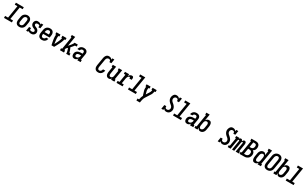

<svg xmlns="http://www.w3.org/2000/svg" viewBox="606 -3960 11788 7378"><g transform="rotate(30 6500.0 -270.5)"><path d="M27 0V-88H158L250 -647H132V-735H482V-647H352L259 -88H377V0Z M704 8Q675 8 647.5 1.5Q620 -5 597.5 -20Q575 -35 560 -58Q545 -81 538 -108Q531 -135 532 -164Q533 -193 537 -221L559 -351Q563 -376 571 -400.5Q579 -425 593.5 -447.5Q608 -470 628.5 -488Q649 -506 672.5 -517.5Q696 -529 721 -535Q746 -541 772 -541Q801 -541 828 -533Q855 -525 877.5 -510Q900 -495 915 -472Q930 -449 937 -422.5Q944 -396 943.5 -366.5Q943 -337 938 -309L916 -179Q912 -154 904 -129.5Q896 -105 881.5 -82.5Q867 -60 847 -42Q827 -24 803 -12.5Q779 -1 754 3.5Q729 8 704 8ZM706 -80Q727 -80 748 -88.5Q769 -97 783.5 -114Q798 -131 806 -151.5Q814 -172 817 -193L839 -323Q841 -338 842 -352.5Q843 -367 841 -381.5Q839 -396 834 -409Q829 -422 819.5 -431.5Q810 -441 796 -445.5Q782 -450 767 -450Q746 -450 726 -441Q706 -432 691.5 -415Q677 -398 669 -378Q661 -358 658 -337L636 -207Q634 -192 633 -177.5Q632 -163 634 -149Q636 -135 641 -122Q646 -109 655 -99Q664 -89 677.5 -84.5Q691 -80 706 -80Z M1225 8Q1208 8 1190 5.5Q1172 3 1156.5 -2.5Q1141 -8 1127.5 -18Q1114 -28 1104 -42L1097 0H1009L1039 -181H1127L1120 -136Q1118 -126 1121 -116.5Q1124 -107 1130.5 -100.5Q1137 -94 1146 -90Q1155 -86 1164.5 -84Q1174 -82 1184 -81Q1194 -80 1204 -80Q1218 -80 1233 -82Q1248 -84 1262 -90Q1276 -96 1286.5 -108Q1297 -120 1300 -135Q1302 -152 1295 -166.5Q1288 -181 1276 -191Q1264 -201 1249 -208Q1234 -215 1219.5 -221Q1205 -227 1190 -233.5Q1175 -240 1162 -248.5Q1149 -257 1137 -267.5Q1125 -278 1115.5 -290.5Q1106 -303 1099 -317Q1092 -331 1088 -347Q1084 -363 1083 -379.5Q1082 -396 1085 -413Q1088 -430 1094 -446.5Q1100 -463 1109.5 -478Q1119 -493 1132 -505.5Q1145 -518 1161 -525.5Q1177 -533 1194 -535.5Q1211 -538 1228 -538Q1248 -538 1268.5 -535Q1289 -532 1307.5 -525.5Q1326 -519 1342.5 -508.5Q1359 -498 1370 -482L1378 -530H1466L1436 -349H1348L1355 -394Q1357 -404 1354 -413.5Q1351 -423 1344.5 -429.5Q1338 -436 1329.5 -440Q1321 -444 1311.5 -446Q1302 -448 1292 -449Q1282 -450 1272 -450Q1259 -450 1245 -448Q1231 -446 1218 -439.5Q1205 -433 1195.5 -421.5Q1186 -410 1184 -396Q1181 -379 1188 -364.5Q1195 -350 1207 -339.5Q1219 -329 1233.5 -322.5Q1248 -316 1262.5 -310Q1277 -304 1292 -297.5Q1307 -291 1320 -282.5Q1333 -274 1345 -263.5Q1357 -253 1366.5 -240.5Q1376 -228 1383 -214.5Q1390 -201 1394.5 -185Q1399 -169 1400 -152.5Q1401 -136 1399 -119Q1395 -100 1387 -82Q1379 -64 1366 -48.5Q1353 -33 1336 -21.5Q1319 -10 1300.5 -3.5Q1282 3 1263 5.5Q1244 8 1225 8Z M1708 8Q1679 8 1651 2Q1623 -4 1600 -19Q1577 -34 1561.5 -57Q1546 -80 1539 -106.5Q1532 -133 1532.5 -162.5Q1533 -192 1537 -221L1559 -351Q1563 -376 1571 -400.5Q1579 -425 1593.5 -447.5Q1608 -470 1628 -488Q1648 -506 1672 -517.5Q1696 -529 1721 -533.5Q1746 -538 1771 -538Q1800 -538 1828 -531.5Q1856 -525 1878 -510Q1900 -495 1915 -472Q1930 -449 1937 -422Q1944 -395 1943.5 -366Q1943 -337 1938 -309L1923 -221H1639L1636 -207Q1634 -192 1633 -177.5Q1632 -163 1634 -148.5Q1636 -134 1641.5 -121Q1647 -108 1656.5 -98.5Q1666 -89 1680 -84.5Q1694 -80 1708 -80Q1725 -80 1741.5 -84Q1758 -88 1772.5 -98Q1787 -108 1796.5 -123Q1806 -138 1810 -154H1910Q1902 -120 1884 -89Q1866 -58 1838 -35Q1810 -12 1776 -2Q1742 8 1708 8ZM1836 -309 1839 -323Q1841 -338 1842 -352.5Q1843 -367 1841.5 -381Q1840 -395 1835 -408Q1830 -421 1820.5 -431Q1811 -441 1797.5 -445.5Q1784 -450 1769 -450Q1748 -450 1727.5 -441.5Q1707 -433 1692 -416Q1677 -399 1669 -378.5Q1661 -358 1658 -337L1653 -309Z M2135 0Q2127 -36 2119 -71.5Q2111 -107 2104 -143.5Q2097 -180 2091 -216.5Q2085 -253 2081.5 -290.5Q2078 -328 2077 -366Q2076 -404 2082 -442H2049V-530H2228V-442H2183Q2176 -398 2177.5 -355Q2179 -312 2183 -269Q2187 -226 2193.5 -184.5Q2200 -143 2207 -101Q2229 -142 2250.5 -184Q2272 -226 2291 -268.5Q2310 -311 2326.5 -354.5Q2343 -398 2350 -442H2317V-530H2497V-442H2452Q2445 -403 2431.5 -365.5Q2418 -328 2402 -290.5Q2386 -253 2368 -216.5Q2350 -180 2331 -143.5Q2312 -107 2292.5 -71.5Q2273 -36 2252 0Z M2510 0V-88H2555L2647 -647H2614V-735H2763L2692 -303Q2704 -316 2716 -329Q2728 -342 2739.5 -355.5Q2751 -369 2762.5 -382.5Q2774 -396 2785 -410Q2796 -424 2806.5 -438.5Q2817 -453 2826.5 -467.5Q2836 -482 2844 -497.5Q2852 -513 2855 -530H2997V-442H2922Q2895 -404 2864 -368.5Q2833 -333 2801 -299Q2824 -248 2845 -195.5Q2866 -143 2879 -88H2926V0H2785Q2789 -21 2786.5 -41Q2784 -61 2780 -81Q2776 -101 2771 -120Q2766 -139 2760 -157.5Q2754 -176 2747.5 -194.5Q2741 -213 2734 -232Q2718 -217 2702 -202Q2686 -187 2670 -172L2656 -88H2689V0Z M3153 8Q3153 8 3153 8Q3153 8 3153 8Q3131 8 3110.5 3.5Q3090 -1 3073.5 -12.5Q3057 -24 3046 -41.5Q3035 -59 3030 -78.5Q3025 -98 3024.5 -120Q3024 -142 3028 -163Q3032 -188 3042.5 -212.5Q3053 -237 3072 -255.5Q3091 -274 3115 -286.5Q3139 -299 3164.5 -306.5Q3190 -314 3215 -316Q3240 -318 3265 -318H3330L3336 -357Q3339 -374 3337.5 -392Q3336 -410 3327 -423.5Q3318 -437 3301.5 -443.5Q3285 -450 3268 -450Q3251 -450 3234.5 -445.5Q3218 -441 3204 -430.5Q3190 -420 3181 -405Q3172 -390 3169 -373H3068Q3073 -396 3082 -417.5Q3091 -439 3104.5 -459Q3118 -479 3137 -494.5Q3156 -510 3178 -520Q3200 -530 3222.5 -534Q3245 -538 3268 -538Q3294 -538 3320 -533.5Q3346 -529 3367.5 -517.5Q3389 -506 3405.5 -487.5Q3422 -469 3430.5 -445.5Q3439 -422 3439.5 -395.5Q3440 -369 3435 -342L3393 -88H3426V0H3277L3291 -83Q3280 -64 3266 -46.5Q3252 -29 3233.5 -16.5Q3215 -4 3194.5 2Q3174 8 3153 8ZM3183 -80Q3206 -80 3229.5 -89Q3253 -98 3270.5 -115.5Q3288 -133 3297.5 -156Q3307 -179 3311 -202L3315 -231H3265Q3251 -231 3237.5 -230Q3224 -229 3210.5 -226Q3197 -223 3183.5 -218.5Q3170 -214 3158 -206Q3146 -198 3138.5 -185Q3131 -172 3129 -159Q3127 -145 3128 -130.5Q3129 -116 3135.5 -104Q3142 -92 3155 -86Q3168 -80 3183 -80Z M4203 8Q4174 8 4146.5 2Q4119 -4 4096.5 -19.5Q4074 -35 4059.5 -58Q4045 -81 4038 -107.5Q4031 -134 4032 -163.5Q4033 -193 4037 -222L4093 -556Q4096 -578 4102 -600Q4108 -622 4118 -643Q4128 -664 4142 -683.5Q4156 -703 4175 -717.5Q4194 -732 4216.5 -737.5Q4239 -743 4261 -743Q4283 -743 4304 -739Q4325 -735 4343.5 -726Q4362 -717 4377 -702.5Q4392 -688 4401 -670L4412 -735H4500L4470 -554H4382Q4385 -573 4383 -592.5Q4381 -612 4370.5 -626.5Q4360 -641 4342.5 -648Q4325 -655 4305 -655Q4284 -655 4263 -646.5Q4242 -638 4226.5 -621.5Q4211 -605 4203 -584Q4195 -563 4192 -542L4136 -207Q4134 -193 4133 -178.5Q4132 -164 4133.5 -150Q4135 -136 4140 -123Q4145 -110 4153.5 -100Q4162 -90 4175.5 -85Q4189 -80 4203 -80Q4224 -80 4244 -89Q4264 -98 4278 -114.5Q4292 -131 4300 -150.5Q4308 -170 4312 -191H4412Q4408 -166 4399 -141.5Q4390 -117 4376.5 -94Q4363 -71 4344.5 -51Q4326 -31 4302.5 -17Q4279 -3 4253.5 2.5Q4228 8 4203 8Z M4673 8Q4647 8 4623 -1Q4599 -10 4581.5 -27.5Q4564 -45 4554.5 -68Q4545 -91 4541.5 -116.5Q4538 -142 4539.5 -168.5Q4541 -195 4545 -221L4582 -442H4549V-530H4698L4644 -207Q4642 -193 4641 -178.5Q4640 -164 4641 -150.5Q4642 -137 4646 -124Q4650 -111 4658.5 -100.5Q4667 -90 4679.5 -85Q4692 -80 4707 -80Q4725 -80 4744 -88Q4763 -96 4776.5 -110.5Q4790 -125 4797 -143.5Q4804 -162 4807 -181L4850 -442H4817V-530H4966L4893 -88H4926V0H4777L4788 -65Q4779 -49 4767 -35Q4755 -21 4740 -10.5Q4725 0 4707.5 4Q4690 8 4673 8Z M5020 0V-88H5102L5160 -442H5090V-530H5276L5261 -436Q5271 -456 5284.5 -475Q5298 -494 5316 -508.5Q5334 -523 5355 -530.5Q5376 -538 5398 -538Q5415 -538 5431 -534Q5447 -530 5456.5 -517.5Q5466 -505 5469 -489.5Q5472 -474 5472 -457Q5472 -440 5470 -423.5Q5468 -407 5465 -391H5363Q5365 -397 5365.5 -403.5Q5366 -410 5366 -417Q5366 -424 5365 -430Q5364 -436 5361 -441Q5358 -446 5351.5 -448Q5345 -450 5339 -450Q5323 -450 5308.5 -441.5Q5294 -433 5283.5 -420.5Q5273 -408 5266 -393Q5259 -378 5253.5 -363.5Q5248 -349 5244.5 -333.5Q5241 -318 5239 -302L5203 -88H5289V0Z M5527 0V-88H5665L5757 -647H5646V-735H5873L5766 -88H5877V0Z M6021 205V117H6088Q6093 93 6098 69Q6103 45 6110 21.5Q6117 -2 6126.5 -25.5Q6136 -49 6148 -71L6083 -285Q6078 -303 6076 -322.5Q6074 -342 6074.5 -362Q6075 -382 6077 -402Q6079 -422 6082 -442H6049V-530H6228V-442H6183Q6181 -425 6179 -408.5Q6177 -392 6176 -375Q6175 -358 6175 -341.5Q6175 -325 6180 -309L6215 -177L6314 -332Q6322 -345 6327.5 -358.5Q6333 -372 6337 -386Q6341 -400 6344.5 -414Q6348 -428 6350 -442H6317V-530H6497V-442H6452Q6448 -422 6443.5 -402Q6439 -382 6433 -362Q6427 -342 6418.5 -322.5Q6410 -303 6399 -285L6243 -40Q6232 -23 6224.5 -5Q6217 13 6211 32Q6203 56 6197 81Q6191 106 6187 131L6175 205Z M7226 8Q7207 8 7188.5 4.5Q7170 1 7154.5 -7.5Q7139 -16 7127 -29Q7115 -42 7107 -58L7097 0H7009L7039 -181H7127Q7124 -162 7126 -142.5Q7128 -123 7138.5 -108Q7149 -93 7167 -86.5Q7185 -80 7205 -80Q7223 -80 7242.5 -85.5Q7262 -91 7277 -104.5Q7292 -118 7301.5 -136Q7311 -154 7314 -173Q7318 -198 7311 -222Q7304 -246 7290.5 -265.5Q7277 -285 7259 -300.5Q7241 -316 7222.5 -331Q7204 -346 7187 -362Q7170 -378 7155.5 -397Q7141 -416 7129.5 -436.5Q7118 -457 7110.5 -481Q7103 -505 7101.5 -529.5Q7100 -554 7104 -580Q7108 -600 7114.5 -619Q7121 -638 7130 -657Q7139 -676 7152.5 -693Q7166 -710 7183.5 -722Q7201 -734 7221 -738.5Q7241 -743 7261 -743Q7283 -743 7304 -739Q7325 -735 7343.5 -726Q7362 -717 7377 -702.5Q7392 -688 7401 -670L7412 -735H7500L7470 -554H7382Q7385 -573 7383 -592.5Q7381 -612 7370.5 -626.5Q7360 -641 7342 -648Q7324 -655 7305 -655Q7287 -655 7269 -649Q7251 -643 7237 -629.5Q7223 -616 7214.5 -598.5Q7206 -581 7203 -563Q7199 -538 7205.5 -514Q7212 -490 7226 -470.5Q7240 -451 7257.5 -435.5Q7275 -420 7293.5 -405Q7312 -390 7328.5 -373.5Q7345 -357 7360 -338.5Q7375 -320 7386.5 -300Q7398 -280 7405.5 -256Q7413 -232 7415 -207.5Q7417 -183 7413 -158Q7409 -136 7401 -114.5Q7393 -93 7380.5 -73.5Q7368 -54 7351 -38Q7334 -22 7313 -11Q7292 0 7270 4Q7248 8 7226 8Q7226 8 7226 8Q7226 8 7226 8Z M7527 0V-88H7665L7757 -647H7646V-735H7873L7766 -88H7877V0Z M8153 8Q8153 8 8153 8Q8153 8 8153 8Q8131 8 8110.5 3.5Q8090 -1 8073.5 -12.5Q8057 -24 8046 -41.5Q8035 -59 8030 -78.5Q8025 -98 8024.5 -120Q8024 -142 8028 -163Q8032 -188 8042.5 -212.5Q8053 -237 8072 -255.5Q8091 -274 8115 -286.5Q8139 -299 8164.5 -306.5Q8190 -314 8215 -316Q8240 -318 8265 -318H8330L8336 -357Q8339 -374 8337.5 -392Q8336 -410 8327 -423.5Q8318 -437 8301.5 -443.5Q8285 -450 8268 -450Q8251 -450 8234.5 -445.5Q8218 -441 8204 -430.5Q8190 -420 8181 -405Q8172 -390 8169 -373H8068Q8073 -396 8082 -417.5Q8091 -439 8104.5 -459Q8118 -479 8137 -494.5Q8156 -510 8178 -520Q8200 -530 8222.5 -534Q8245 -538 8268 -538Q8294 -538 8320 -533.5Q8346 -529 8367.5 -517.5Q8389 -506 8405.5 -487.5Q8422 -469 8430.5 -445.5Q8439 -422 8439.5 -395.5Q8440 -369 8435 -342L8393 -88H8426V0H8277L8291 -83Q8280 -64 8266 -46.5Q8252 -29 8233.5 -16.5Q8215 -4 8194.5 2Q8174 8 8153 8ZM8183 -80Q8206 -80 8229.5 -89Q8253 -98 8270.5 -115.5Q8288 -133 8297.5 -156Q8307 -179 8311 -202L8315 -231H8265Q8251 -231 8237.5 -230Q8224 -229 8210.5 -226Q8197 -223 8183.5 -218.5Q8170 -214 8158 -206Q8146 -198 8138.5 -185Q8131 -172 8129 -159Q8127 -145 8128 -130.5Q8129 -116 8135.5 -104Q8142 -92 8155 -86Q8168 -80 8183 -80Z M8735 8Q8713 8 8693 1.5Q8673 -5 8659 -19.5Q8645 -34 8637 -53Q8629 -72 8625 -92L8610 0H8478V-88H8523L8616 -647H8583V-735H8732L8686 -455Q8697 -474 8712 -490Q8727 -506 8745.5 -517Q8764 -528 8784.5 -533Q8805 -538 8825 -538Q8851 -538 8874 -529Q8897 -520 8912 -501Q8927 -482 8934 -458.5Q8941 -435 8943.5 -410.5Q8946 -386 8944 -360Q8942 -334 8938 -309L8916 -179Q8912 -156 8906 -133.5Q8900 -111 8888.5 -89.5Q8877 -68 8861 -49.5Q8845 -31 8824.5 -17.5Q8804 -4 8781 2Q8758 8 8735 8ZM8707 -80Q8728 -80 8748.5 -89Q8769 -98 8783.5 -115Q8798 -132 8806 -152Q8814 -172 8817 -193L8839 -323Q8841 -337 8842 -352Q8843 -367 8841.5 -381Q8840 -395 8835 -408Q8830 -421 8820.5 -431Q8811 -441 8797.5 -445.5Q8784 -450 8769 -450Q8750 -450 8731.5 -442.5Q8713 -435 8699 -420Q8685 -405 8678 -386.5Q8671 -368 8668 -349L8646 -219Q8644 -204 8642.5 -188.5Q8641 -173 8642 -158.5Q8643 -144 8646.5 -129.5Q8650 -115 8658 -103.5Q8666 -92 8679 -86Q8692 -80 8707 -80Z M9726 8Q9707 8 9688.5 4.5Q9670 1 9654.5 -7.5Q9639 -16 9627 -29Q9615 -42 9607 -58L9597 0H9509L9539 -181H9627Q9624 -162 9626 -142.5Q9628 -123 9638.5 -108Q9649 -93 9667 -86.5Q9685 -80 9705 -80Q9723 -80 9742.5 -85.5Q9762 -91 9777 -104.5Q9792 -118 9801.5 -136Q9811 -154 9814 -173Q9818 -198 9811 -222Q9804 -246 9790.5 -265.5Q9777 -285 9759 -300.5Q9741 -316 9722.5 -331Q9704 -346 9687 -362Q9670 -378 9655.5 -397Q9641 -416 9629.5 -436.5Q9618 -457 9610.5 -481Q9603 -505 9601.5 -529.5Q9600 -554 9604 -580Q9608 -600 9614.5 -619Q9621 -638 9630 -657Q9639 -676 9652.5 -693Q9666 -710 9683.5 -722Q9701 -734 9721 -738.5Q9741 -743 9761 -743Q9783 -743 9804 -739Q9825 -735 9843.5 -726Q9862 -717 9877 -702.5Q9892 -688 9901 -670L9912 -735H10000L9970 -554H9882Q9885 -573 9883 -592.5Q9881 -612 9870.5 -626.5Q9860 -641 9842 -648Q9824 -655 9805 -655Q9787 -655 9769 -649Q9751 -643 9737 -629.5Q9723 -616 9714.5 -598.5Q9706 -581 9703 -563Q9699 -538 9705.5 -514Q9712 -490 9726 -470.5Q9740 -451 9757.5 -435.5Q9775 -420 9793.5 -405Q9812 -390 9828.5 -373.5Q9845 -357 9860 -338.5Q9875 -320 9886.5 -300Q9898 -280 9905.5 -256Q9913 -232 9915 -207.5Q9917 -183 9913 -158Q9909 -136 9901 -114.5Q9893 -93 9880.5 -73.5Q9868 -54 9851 -38Q9834 -22 9813 -11Q9792 0 9770 4Q9748 8 9726 8Q9726 8 9726 8Q9726 8 9726 8Z M9954 0V-84H9999L10059 -446H10025V-530H10170L10162 -484Q10169 -495 10177 -505Q10185 -515 10195.5 -523Q10206 -531 10218.5 -534.5Q10231 -538 10243 -538Q10258 -538 10271.5 -532Q10285 -526 10293 -514.5Q10301 -503 10305 -489Q10309 -475 10311 -460Q10317 -475 10325.5 -489Q10334 -503 10346 -514.5Q10358 -526 10373 -532Q10388 -538 10403 -538Q10419 -538 10433 -531Q10447 -524 10455 -511.5Q10463 -499 10467 -484Q10471 -469 10471.5 -453Q10472 -437 10471 -421Q10470 -405 10467 -389L10417 -84H10450V0H10305L10372 -405Q10374 -413 10374 -421Q10374 -429 10371.5 -436.5Q10369 -444 10363.5 -449Q10358 -454 10350 -454Q10342 -454 10335 -448Q10328 -442 10323.5 -435Q10319 -428 10316 -420Q10313 -412 10311 -404.5Q10309 -397 10307 -389Q10305 -381 10304 -373L10242 0H10145L10212 -405Q10213 -413 10213.5 -421Q10214 -429 10211.5 -436.5Q10209 -444 10203.5 -449Q10198 -454 10190 -454Q10182 -454 10175 -448Q10168 -442 10163.5 -435Q10159 -428 10156 -420Q10153 -412 10151 -404.5Q10149 -397 10147 -389Q10145 -381 10144 -373L10082 0Z M10478 0V-88H10523L10616 -647H10583V-735H10782Q10810 -735 10837.5 -729.5Q10865 -724 10887.5 -711Q10910 -698 10926 -677Q10942 -656 10950 -630.5Q10958 -605 10959 -576.5Q10960 -548 10955 -520Q10951 -498 10944 -476.5Q10937 -455 10923 -435.5Q10909 -416 10890 -401.5Q10871 -387 10849 -378Q10873 -365 10891 -346Q10909 -327 10919 -302Q10929 -277 10930 -249Q10931 -221 10927 -193Q10922 -166 10912.5 -139Q10903 -112 10885.5 -88.5Q10868 -65 10844.5 -47.5Q10821 -30 10794.5 -19Q10768 -8 10740.5 -4Q10713 0 10686 0ZM10680 -424H10746Q10766 -424 10786.5 -432Q10807 -440 10822 -455.5Q10837 -471 10844.5 -491Q10852 -511 10855 -531Q10859 -552 10858 -573Q10857 -594 10848 -611.5Q10839 -629 10821 -638Q10803 -647 10782 -647H10717ZM10686 -88Q10703 -88 10719.5 -90.5Q10736 -93 10751.5 -100Q10767 -107 10781 -118.5Q10795 -130 10804.5 -144.5Q10814 -159 10819.5 -175Q10825 -191 10828 -207Q10832 -232 10829 -257Q10826 -282 10812 -301Q10798 -320 10775 -328Q10752 -336 10727 -336H10666L10625 -88Z M11150 8Q11124 8 11101 -1Q11078 -10 11063 -29Q11048 -48 11041 -71.5Q11034 -95 11031.5 -119.5Q11029 -144 11031 -170Q11033 -196 11037 -221L11059 -351Q11063 -374 11069.5 -396.5Q11076 -419 11087 -440.5Q11098 -462 11114 -480.5Q11130 -499 11150.5 -512.5Q11171 -526 11194 -532Q11217 -538 11240 -538Q11262 -538 11282 -531.5Q11302 -525 11316 -510.5Q11330 -496 11338 -477Q11346 -458 11350 -438L11384 -647H11351V-735H11500L11393 -88H11426V0H11277L11290 -75Q11279 -56 11263.5 -40Q11248 -24 11229.5 -13Q11211 -2 11190.5 3Q11170 8 11150 8ZM11206 -80Q11225 -80 11243.5 -87.5Q11262 -95 11276 -110Q11290 -125 11297 -143.5Q11304 -162 11307 -181L11329 -311Q11331 -326 11332.5 -341.5Q11334 -357 11333 -371.5Q11332 -386 11328.5 -400.5Q11325 -415 11317 -426.5Q11309 -438 11296 -444Q11283 -450 11268 -450Q11247 -450 11226.5 -441Q11206 -432 11191.5 -415Q11177 -398 11169 -378Q11161 -358 11158 -337L11136 -207Q11134 -193 11133 -178Q11132 -163 11134 -149Q11136 -135 11140.5 -122Q11145 -109 11154.5 -99Q11164 -89 11177.5 -84.5Q11191 -80 11206 -80Z M11704 8Q11675 8 11647.5 1.5Q11620 -5 11597.5 -20Q11575 -35 11560 -58Q11545 -81 11538 -108Q11531 -135 11532 -164Q11533 -193 11537 -222L11593 -556Q11597 -581 11605 -605.5Q11613 -630 11627.5 -652.5Q11642 -675 11662.5 -693Q11683 -711 11706.5 -722.5Q11730 -734 11755 -740Q11780 -746 11806 -746Q11835 -746 11862 -738Q11889 -730 11911.5 -715Q11934 -700 11949 -677Q11964 -654 11971 -627Q11978 -600 11977 -571Q11976 -542 11972 -513L11916 -179Q11912 -154 11904 -129.5Q11896 -105 11881.5 -82.5Q11867 -60 11847 -42Q11827 -24 11803 -12.5Q11779 -1 11754 3.5Q11729 8 11704 8ZM11706 -80Q11727 -80 11748 -88.5Q11769 -97 11783.5 -114Q11798 -131 11806 -151.5Q11814 -172 11817 -193L11873 -528Q11875 -543 11876 -557.5Q11877 -572 11875 -586.5Q11873 -601 11868 -614Q11863 -627 11853.5 -636.5Q11844 -646 11830 -650.5Q11816 -655 11801 -655Q11780 -655 11760 -646Q11740 -637 11725.5 -620Q11711 -603 11703 -583Q11695 -563 11692 -542L11636 -207Q11634 -193 11633 -178Q11632 -163 11634 -149Q11636 -135 11641 -122Q11646 -109 11655 -99Q11664 -89 11677.5 -84.5Q11691 -80 11706 -80Z M12235 8Q12213 8 12193 1.5Q12173 -5 12159 -19.5Q12145 -34 12137 -53Q12129 -72 12125 -92L12110 0H11978V-88H12023L12116 -647H12083V-735H12232L12186 -455Q12197 -474 12212 -490Q12227 -506 12245.5 -517Q12264 -528 12284.5 -533Q12305 -538 12325 -538Q12351 -538 12374 -529Q12397 -520 12412 -501Q12427 -482 12434 -458.5Q12441 -435 12443.5 -410.5Q12446 -386 12444 -360Q12442 -334 12438 -309L12416 -179Q12412 -156 12406 -133.5Q12400 -111 12388.5 -89.5Q12377 -68 12361 -49.5Q12345 -31 12324.5 -17.5Q12304 -4 12281 2Q12258 8 12235 8ZM12207 -80Q12228 -80 12248.5 -89Q12269 -98 12283.5 -115Q12298 -132 12306 -152Q12314 -172 12317 -193L12339 -323Q12341 -337 12342 -352Q12343 -367 12341.5 -381Q12340 -395 12335 -408Q12330 -421 12320.5 -431Q12311 -441 12297.5 -445.5Q12284 -450 12269 -450Q12250 -450 12231.5 -442.5Q12213 -435 12199 -420Q12185 -405 12178 -386.5Q12171 -368 12168 -349L12146 -219Q12144 -204 12142.5 -188.5Q12141 -173 12142 -158.5Q12143 -144 12146.5 -129.5Q12150 -115 12158 -103.5Q12166 -92 12179 -86Q12192 -80 12207 -80Z M12527 0V-88H12665L12757 -647H12646V-735H12873L12766 -88H12877V0Z"/></g></svg>

Font: Iosevka Curly Slab SmBdObl
Style: Regular
Weight: 600
Italic angle: -9°
Monospace: yes
Designer: Belleve Invis
Foundry: Belleve Invis
Version: Version 11.0.0; ttfautohint (v1.8.3)